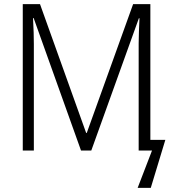

<svg xmlns="http://www.w3.org/2000/svg" viewBox="-20 -734 847 936"><path d="M375 0H425L657 -645H660C658 -604 656 -554 656 -522V0H721L651 182H715L786 -52H713V-714H629L403 -86H400L175 -714H91V0H145V-519C145 -549 144 -595 141 -646H144Z"/></svg>

Font: Noto Sans SemiCondensed Light
Style: Regular
Weight: 300
Width: 4
Designer: Monotype Design Team
Foundry: Monotype Imaging Inc.
Version: Version 2.013